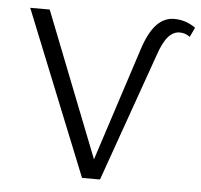

<svg xmlns="http://www.w3.org/2000/svg" viewBox="-49 -715 803 766"><g transform="rotate(5 352.0 -332.0)"><path d="M704 -636 686 -598Q668 -612 645 -612Q619 -612 598.5 -588.5Q578 -565 561 -514L379 0H307L42 -658H120L348 -78L495 -530Q517 -599 547.5 -631.5Q578 -664 618 -664Q666 -664 704 -636Z"/></g></svg>

Font: Ysabeau SC
Style: Regular
Weight: 400
Designer: Christian Thalmann (Catharsis Fonts)
Version: Version 0.003